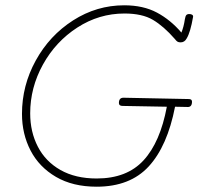

<svg xmlns="http://www.w3.org/2000/svg" viewBox="-20 -708 770 725"><path d="M94 -280Q94 -210 123 -154Q152 -98 208.5 -66Q265 -34 345 -34Q459 -34 522 -102.5Q585 -171 610 -305L443 -308Q429 -308 429 -319Q429 -339 446 -339L693 -334Q705 -334 705 -324Q705 -314 701 -309Q697 -304 690 -304L641 -305Q612 -156 541.5 -79.5Q471 -3 345 -3Q255 -3 191.5 -40Q128 -77 95.5 -139.5Q63 -202 63 -278Q63 -385 115 -479.5Q167 -574 256 -631Q345 -688 449 -688Q521 -688 572.5 -660.5Q624 -633 665 -585Q674 -607 678 -635Q680 -647 683.5 -651Q687 -655 695 -655Q702 -655 706 -652Q710 -649 709 -644Q699 -586 685 -563Q677 -548 662 -548Q655 -548 650.5 -550.5Q646 -553 640 -561Q598 -609 557.5 -633Q517 -657 450 -657Q354 -657 272 -604Q190 -551 142 -464Q94 -377 94 -280Z"/></svg>

Font: Mali ExtraLight
Style: Italic
Weight: 275
Italic angle: -10°
Version: Version 1.000; ttfautohint (v1.6)